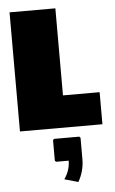

<svg xmlns="http://www.w3.org/2000/svg" viewBox="-54 -557 498 835"><g transform="rotate(-5 195.0 -139.5)"><path d="M194 224 254 241C270 213 280 180 280 145V50L275 45H165L160 50V140L165 145H220C220 173 211 200 194 224ZM20 -520V0H380V-140H220V-520Z"/></g></svg>

Font: MikodacsPCS
Style: Regular
Weight: 900
Designer: gluk (gluksza@wp.pl)
Foundry: gluk (gluksza@wp.pl)
Version: Version 0.27